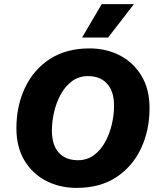

<svg xmlns="http://www.w3.org/2000/svg" viewBox="-20 -906 772 936"><path d="M354 10Q271 10 204.5 -24.5Q138 -59 99 -124Q60 -189 60 -281Q60 -390 102 -478.5Q144 -567 223.5 -618.5Q303 -670 416 -670Q499 -670 565 -635.5Q631 -601 670 -536Q709 -471 709 -379Q709 -270 667 -181.5Q625 -93 546 -41.5Q467 10 354 10ZM360 -125Q404 -125 437 -149Q470 -173 492 -212.5Q514 -252 525 -299Q536 -346 536 -391Q536 -460 502.5 -497.5Q469 -535 409 -535Q365 -535 332 -511Q299 -487 277 -447.5Q255 -408 244 -361Q233 -314 233 -269Q233 -200 266 -162.5Q299 -125 360 -125ZM476 -886H633L507 -723H380Z"/></svg>

Font: Work Sans
Style: Bold Italic
Weight: 700
Italic angle: -13°
Designer: Wei Huang
Foundry: Wei Huang
Version: Version 2.010; ttfautohint (v1.8.3)